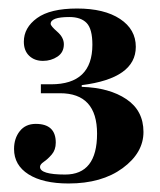

<svg xmlns="http://www.w3.org/2000/svg" viewBox="-20 -882 377 451"><path d="M76 -663V-684H100Q197 -684 197 -777Q197 -814 183.5 -828Q170 -842 143 -842Q99 -842 99 -826Q99 -821 114.5 -807.5Q130 -794 130 -778Q130 -759 115 -749Q100 -739 81 -739Q61 -739 48.5 -751Q36 -763 36 -784Q36 -817 67 -839.5Q98 -862 161 -862Q225 -862 262 -837.5Q299 -813 299 -772Q299 -698 172 -682V-678Q237 -676 277 -649Q317 -622 317 -572Q317 -523 268 -487Q219 -451 141 -451Q81 -451 47 -472.5Q13 -494 13 -532Q13 -557 26.5 -574Q40 -591 64 -591Q111 -591 111 -547Q111 -530 101.5 -519Q92 -508 83 -502Q74 -496 74 -490Q74 -472 133 -472Q208 -472 208 -568Q208 -663 121 -663Z"/></svg>

Font: Libre Bodoni
Style: Regular
Weight: 400
Designer: Pablo Impallari, Rodrigo Fuenzalida
Foundry: Pablo Impallari, Rodrigo Fuenzalida
Version: Version 1.001